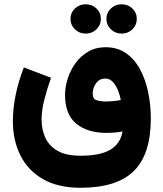

<svg xmlns="http://www.w3.org/2000/svg" viewBox="-20 -660 761 895"><path d="M476.1 -571.8Q476.1 -600.6 496.8 -620.4Q517.6 -640.1 546.9 -640.1Q576.7 -640.1 597.2 -620.4Q617.7 -600.6 617.7 -571.8Q617.7 -543.5 597.2 -523.4Q576.7 -503.4 546.9 -503.4Q517.6 -503.4 496.8 -523.4Q476.1 -543.5 476.1 -571.8ZM308.6 -571.8Q308.6 -600.6 329.3 -620.4Q350.1 -640.1 379.4 -640.1Q409.2 -640.1 429.7 -620.4Q450.2 -600.6 450.2 -571.8Q450.2 -543.5 429.7 -523.4Q409.2 -503.4 379.4 -503.4Q350.1 -503.4 329.3 -523.4Q308.6 -543.5 308.6 -571.8ZM355.5 215.3Q250.5 215.3 180.2 174.8Q109.9 134.3 75 64.2Q40 -5.9 40 -95.2Q40 -154.8 53.2 -218.5Q66.4 -282.2 91.3 -345.7L217.8 -297.4Q199.2 -244.6 186.5 -194.8Q173.8 -145 173.8 -102.5Q173.8 -56.6 191.2 -18.3Q208.5 20 248.3 43Q288.1 65.9 355.5 65.9Q447.3 65.9 494.4 37.8Q541.5 9.8 551.3 -47.4Q518.1 -40.5 476.1 -40.5Q388.2 -40.5 335.7 -83.3Q283.2 -126 283.2 -217.3Q283.2 -253.9 295.4 -292.7Q307.6 -331.5 331.5 -365Q355.5 -398.4 390.9 -419.2Q426.3 -439.9 472.2 -439.9Q528.3 -439.9 568.4 -411.4Q608.4 -382.8 633.8 -335Q659.2 -287.1 671.1 -228Q683.1 -168.9 683.1 -107.9Q683.1 59.6 603.5 137.5Q523.9 215.3 355.5 215.3ZM471.2 -187Q489.3 -187 507.6 -188.7Q525.9 -190.4 543 -193.8Q539.6 -214.8 530.3 -238Q521 -261.2 506.3 -277.6Q491.7 -293.9 471.2 -293.9Q443.8 -293.9 428 -272.2Q412.1 -250.5 412.1 -223.1Q412.1 -198.7 429.9 -192.9Q447.8 -187 471.2 -187Z"/></svg>

Font: Vazirmatn RD UI FD Black
Style: Regular
Weight: 900
Designer: Saber Rastikerdar
Foundry: Saber Rastikerdar
Version: Version 33.003